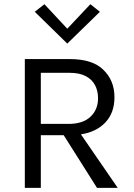

<svg xmlns="http://www.w3.org/2000/svg" viewBox="-20 -916 652 936"><path d="M554 0H453L290.5 -257H179V0H101V-628H320Q430.5 -628 483 -576.5Q538 -524.5 538 -442Q538 -366 493.8 -319.2Q449.5 -272.5 374.5 -261ZM314 -312Q384.5 -312 421.2 -347Q458 -382 458 -437Q458 -473 443.2 -501Q428.5 -529 397.8 -545Q367 -561 320 -561H179V-312ZM308 -703.5 149.5 -858.5 196.5 -895.5 308 -776 420.5 -895.5 467 -858.5Z"/></svg>

Font: Betina Sans
Style: Regular
Weight: 400
Designer: Jonathan Pinhorn (font) & Cristiano Sobral (main changes)
Version: Version 2.001;April 28, 2021;FontCreator 13.0.0.2655 32-bit;